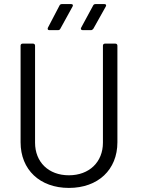

<svg xmlns="http://www.w3.org/2000/svg" viewBox="-20 -914 695 942"><path d="M222 -766H264C269 -766 274 -768 276 -773L336 -882C340 -889 337 -894 329 -894H284C279 -894 274 -892 272 -887L215 -778C212 -771 215 -766 222 -766ZM386 -766H426C431 -766 435 -769 438 -773L499 -882C503 -889 500 -894 492 -894H449C444 -894 439 -892 437 -887L378 -778C374 -771 379 -766 386 -766ZM318 8C461 8 556 -81 556 -216V-690C556 -696 552 -700 546 -700H495C489 -700 485 -696 485 -690V-214C485 -119 418 -54 318 -54C218 -54 152 -119 152 -214V-690C152 -696 148 -700 142 -700H91C85 -700 81 -696 81 -690V-216C81 -81 176 8 318 8Z"/></svg>

Font: Elastic
Style: elastic
Weight: 400
Designer: Jeremy Tribby
Foundry: Tribby Type
Version: Version 1.422;hotconv 1.0.109;makeotfexe 2.5.65596